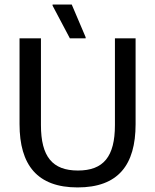

<svg xmlns="http://www.w3.org/2000/svg" viewBox="-20 -820 690 852"><path d="M360 -650V-655L298.3 -800H213.3V-795L290 -650ZM324.2 11.7C504.2 11.7 581.7 -87.5 581.7 -269.2V-650H490V-265C490 -125 439.2 -63.3 325.8 -63.3C212.5 -63.3 161.7 -125 161.7 -265V-650H66.7V-269.2C66.7 -87.5 145.8 11.7 324.2 11.7Z"/></svg>

Font: Familjen Grotesk
Style: Regular
Weight: 400
Designer: Anders Wikstroem, Jonas Baeckman, Matilda Gysing, Kristian Moeller
Foundry: Familjen STHLM AB
Version: Version 2.000